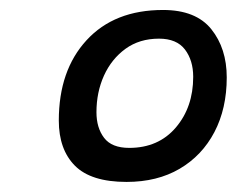

<svg xmlns="http://www.w3.org/2000/svg" viewBox="-20 -736 472 383"><path d="M232.4 -373.1Q161.6 -373.1 129.4 -405.5Q97.3 -437.9 97.3 -495.6Q97.3 -595.6 152.7 -655.8Q208.1 -716.1 305.2 -716.1Q370.7 -716.1 401.5 -677.8Q432.3 -639.4 432.3 -581.6Q432.3 -519.5 407.7 -472.5Q383.1 -425.6 338.3 -399.3Q293.6 -373.1 232.4 -373.1ZM237.8 -441Q296.1 -441 330.8 -481.7Q365.4 -522.4 365.4 -582.8Q365.4 -615.6 348.9 -637.3Q332.4 -658.9 297.1 -658.9Q258.3 -658.9 230.4 -638.7Q202.5 -618.4 187.4 -585.2Q172.4 -551.9 172.4 -512.2Q172.4 -481.1 187.6 -461.1Q202.8 -441 237.8 -441Z"/></svg>

Font: Grandstander Thin
Style: Italic
Weight: 100
Italic angle: -15°
Designer: Tyler Finck
Foundry: Etcetera Type Co
Version: Version 1.200